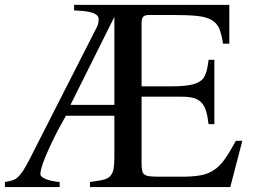

<svg xmlns="http://www.w3.org/2000/svg" viewBox="-20 -758 1032 778"><path d="M883.8 -581.1Q877.9 -619.1 868.7 -641.6Q859.4 -664.1 837.9 -676.8Q816.4 -689.5 779.3 -693.4Q742.2 -697.3 680.7 -697.3H584Q567.4 -697.3 560.5 -690.4Q553.7 -683.6 553.7 -664.1V-408.2H677.7Q730.5 -408.2 760.7 -416Q791 -423.8 804.7 -441.4Q812.5 -454.1 816.9 -469.2Q821.3 -484.4 825.2 -515.6H848.6V-254.9H825.2Q821.3 -288.1 814.5 -309.6Q807.6 -331.1 794.9 -343.8Q782.2 -356.4 763.2 -361.3Q744.1 -366.2 715.8 -366.2H553.7V-100.6Q553.7 -80.1 555.7 -68.4Q557.6 -56.6 565.4 -50.8Q573.2 -44.9 588.9 -43.5Q604.5 -42 630.9 -42H715.8Q760.7 -42 791.5 -47.4Q822.3 -52.7 846.2 -68.4Q870.1 -84 890.6 -112.8Q911.1 -141.6 935.5 -187.5H961.9L913.1 0H344.7V-20.5L363.3 -23.4Q388.7 -26.4 404.3 -31.2Q419.9 -36.1 428.7 -46.9Q437.5 -57.6 440.4 -75.2Q443.4 -92.8 443.4 -120.1V-289.1H247.1L214.8 -230.5Q181.6 -166 162.6 -119.1Q143.6 -72.3 143.6 -52.7Q143.6 -42 163.6 -33.2Q183.6 -24.4 220.7 -20.5H221.7V0H0V-20.5Q17.6 -23.4 30.3 -27.3Q43 -31.2 53.2 -41Q63.5 -50.8 73.7 -66.4Q84 -82 97.7 -108.4L372.1 -647.5Q377 -656.2 378.4 -665Q379.9 -673.8 379.9 -679.7Q379.9 -696.3 357.9 -705.1Q335.9 -713.9 280.3 -715.8V-738.3H909.2V-581.1ZM443.4 -333V-689.5L265.6 -333Z"/></svg>

Font: Jomolhari
Style: Regular
Weight: 400
Designer: Christopher J. Fynn
Foundry: Christopher  J.  Fynn (Karma Drubgy¸ Tenzin).
Version: Version alpha 0.003c 2006